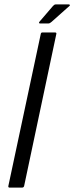

<svg xmlns="http://www.w3.org/2000/svg" viewBox="-20 -856 339 876"><path d="M18 -7 166 -701Q167 -708 174 -708H230Q239 -708 237 -701L90 -7Q88 0 80 0H24Q17 0 18 -7ZM201 -749H163Q158 -749 158 -752Q158 -755 161 -758L222 -829Q226 -833 228.5 -834.5Q231 -836 237 -836H294Q297 -836 298.5 -833.5Q300 -831 297 -829L215 -756Q211 -753 208 -751Q205 -749 201 -749Z"/></svg>

Font: Glory
Style: Italic
Weight: 400
Italic angle: -12°
Designer: Robert Leuschke
Foundry: Robert Leuschke
Version: Version 1.011